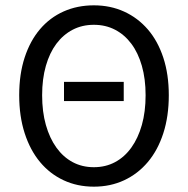

<svg xmlns="http://www.w3.org/2000/svg" viewBox="-20 -688 704 720"><path d="M220 -309V-381H444V-309ZM332 12Q270 12 218.5 -12Q167 -36 130 -80.5Q93 -125 72.5 -188.5Q52 -252 52 -331Q52 -410 72.5 -472.5Q93 -535 130 -578.5Q167 -622 218.5 -645Q270 -668 332 -668Q394 -668 445.5 -644.5Q497 -621 534.5 -577.5Q572 -534 592.5 -471.5Q613 -409 613 -331Q613 -252 592.5 -188.5Q572 -125 534.5 -80.5Q497 -36 445.5 -12Q394 12 332 12ZM332 -61Q376 -61 411.5 -80Q447 -99 472.5 -134.5Q498 -170 512 -219.5Q526 -269 526 -331Q526 -392 512 -441Q498 -490 472.5 -524Q447 -558 411.5 -576.5Q376 -595 332 -595Q288 -595 252.5 -576.5Q217 -558 191.5 -524Q166 -490 152 -441Q138 -392 138 -331Q138 -269 152 -219.5Q166 -170 191.5 -134.5Q217 -99 252.5 -80Q288 -61 332 -61Z"/></svg>

Font: Pinyin1712
Style: Regular
Weight: 400
Version: Version 1